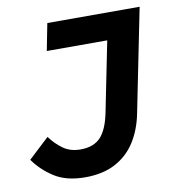

<svg xmlns="http://www.w3.org/2000/svg" viewBox="-76 -722 753 804"><g transform="rotate(-10 300.0 -320.0)"><path d="M222.7 12Q142.6 12 91.5 -21Q40.3 -54.1 8 -100.1L95.9 -182Q119.1 -150.3 149.5 -128.3Q180 -106.3 223.4 -106.3Q279.7 -106.3 309.4 -138.2Q339.1 -170.2 353.2 -242L412.4 -536.8H155.4L177.9 -651.8H570.4L482 -211.8Q468.7 -145.2 436.5 -94.8Q404.3 -44.4 351.3 -16.2Q298.4 12 222.7 12Z"/></g></svg>

Font: SourceCodeVF
Style: Italic
Weight: 200
Italic angle: -11°
Monospace: yes
Designer: Paul D. Hunt, Teo Tuominen
Foundry: Adobe
Version: Version 1.026;hotconv 1.1.0;makeotfexe 2.6.0